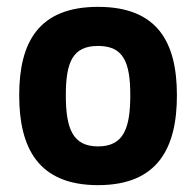

<svg xmlns="http://www.w3.org/2000/svg" viewBox="-20 -531 572 560"><path d="M266 -104C192 -104 172 -156 172 -253C172 -350 192 -397 266 -397C340 -397 360 -350 360 -253C360 -156 340 -104 266 -104ZM266 -511C92 -511 36 -407 36 -253C36 -99 92 9 266 9C440 9 496 -99 496 -253C496 -407 440 -511 266 -511Z"/></svg>

Font: RazerF5
Style: Bold
Weight: 700
Foundry: Razer Inc.
Version: Version 2